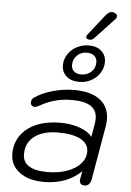

<svg xmlns="http://www.w3.org/2000/svg" viewBox="-62 -983 710 1039"><g transform="rotate(5 293.0 -464.0)"><path d="M376 -792Q376 -797 382 -805L470 -917Q488 -938 504 -938Q512 -938 519 -934Q533 -928 533 -918Q533 -909 524 -900L421 -790Q411 -778 396 -778Q392 -778 386 -780Q376 -784 376 -792ZM264 -628Q264 -660 281.5 -687.5Q299 -715 329.5 -731Q360 -747 395 -747Q439 -747 464 -724Q489 -701 489 -665Q489 -633 471.5 -605.5Q454 -578 424.5 -562Q395 -546 360 -546Q315 -546 289.5 -569Q264 -592 264 -628ZM443 -659Q443 -681 428.5 -694Q414 -707 388 -707Q356 -707 334.5 -686Q313 -665 313 -634Q313 -612 327.5 -599.5Q342 -587 367 -587Q399 -587 421 -607.5Q443 -628 443 -659ZM33 -127Q33 -184 63 -227Q93 -270 148.5 -293.5Q204 -317 278 -317Q336 -317 383.5 -300Q431 -283 451 -255L463 -324Q466 -341 466 -354Q466 -400 432.5 -422.5Q399 -445 330 -445Q282 -445 240 -434Q198 -423 156 -399Q138 -390 132 -390Q122 -390 115.5 -396Q109 -402 109 -412Q109 -429 122 -439Q162 -467 220 -483.5Q278 -500 338 -500Q429 -500 478 -462Q527 -424 527 -355Q527 -339 524 -321L473 -26Q466 10 436 10Q424 10 417 3.5Q410 -3 410 -16Q410 -22 411 -25L419 -66Q340 10 216 10Q133 10 83 -27.5Q33 -65 33 -127ZM436 -174Q436 -217 393 -240Q350 -263 271 -263Q189 -263 142.5 -228Q96 -193 96 -131Q96 -88 130 -66.5Q164 -45 230 -45Q289 -45 336 -61.5Q383 -78 409.5 -107.5Q436 -137 436 -174Z"/></g></svg>

Font: Kodchasan Light
Style: Italic
Weight: 300
Italic angle: -10°
Version: Version 1.000; ttfautohint (v1.6)